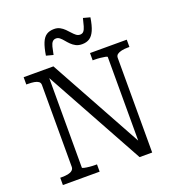

<svg xmlns="http://www.w3.org/2000/svg" viewBox="-161 -1058 1093 1188"><g transform="rotate(-20 385.0 -464.5)"><path d="M49 0V-48H59Q83 -48 100.5 -51.5Q118 -55 128.5 -64Q139 -73 139 -87V-626Q139 -641 128.5 -648.5Q118 -656 100.5 -659Q83 -662 59 -662H49V-710H245L593 -77L581 -72V-649Q581 -653 568 -655.5Q555 -658 536 -660Q517 -662 499 -662H486V-710H728V-662H718Q695 -662 676.5 -658Q658 -654 647.5 -646Q637 -638 637 -623V0H554L181 -678H196V-61Q196 -58 209 -55Q222 -52 241.5 -50Q261 -48 278 -48H291V0ZM460 -778Q436 -778 419 -787Q402 -796 389 -809Q376 -822 365 -835.5Q354 -849 343 -858Q332 -867 319 -867Q304 -867 295 -857Q286 -847 281 -827Q276 -807 270 -776L224 -788Q232 -839 244.5 -869.5Q257 -900 277 -913Q297 -926 327 -926Q349 -926 365.5 -917Q382 -908 395 -895Q408 -882 419.5 -869Q431 -856 442.5 -847Q454 -838 468 -838Q483 -838 491.5 -848Q500 -858 506 -878.5Q512 -899 519 -929L564 -917Q556 -865 542.5 -834.5Q529 -804 509 -791Q489 -778 460 -778Z"/></g></svg>

Font: Roboto Serif SemiCondensed Light
Style: Regular
Weight: 300
Width: 4
Designer: Greg Gazdowicz
Foundry: Commercial Type
Version: Version 1.007